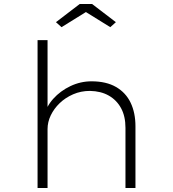

<svg xmlns="http://www.w3.org/2000/svg" viewBox="-20 -941 867 961"><path d="M168 0V-740H218V-374L200 -357Q211 -407 246.5 -446.5Q282 -486 332.5 -510Q383 -534 438 -534Q512 -534 561 -505.5Q610 -477 634 -426.5Q658 -376 658 -309V0H608V-301Q608 -359 586 -399.5Q564 -440 524.5 -462.5Q485 -485 430 -486Q385 -486 346 -469Q307 -452 278.5 -424.5Q250 -397 234 -363.5Q218 -330 218 -295V0H193Q183 0 177 0Q171 0 168 0ZM288 -805 260 -830 379 -921H441L560 -830L532 -805L395 -890H425Z"/></svg>

Font: Lexend Mega ExtraLight
Style: Regular
Weight: 250
Version: Version 1.007